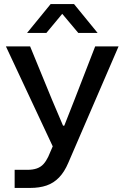

<svg xmlns="http://www.w3.org/2000/svg" viewBox="-20 -757 613 944"><path d="M52 167V78H114Q142 78 161.5 71Q181 64 194 49.5Q207 35 217 14L246 -53V-23L9 -529H128L236 -266L290 -139H296L346 -266L448 -529H563L316 43Q297 88 270.5 115.5Q244 143 209 155Q174 167 128 167ZM113 -595 229 -737H344L460 -595H365L286 -689L208 -595Z"/></svg>

Font: Mona Sans SemiExpanded Medium
Style: Regular
Weight: 500
Width: 6
Designer: Deni Anggara
Foundry: GitHub
Version: Version 2.000